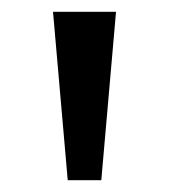

<svg xmlns="http://www.w3.org/2000/svg" viewBox="-20 -698 288 326"><path d="M177 -678H70L95 -392H152Z"/></svg>

Font: Falling Sky
Style: Light
Weight: 400
Designer: Paul D. Hunt
Foundry: Adobe Systems Incorporated
Version: Version 1.02